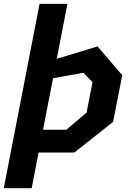

<svg xmlns="http://www.w3.org/2000/svg" viewBox="-36 -785 676 988"><path d="M-16.5 183.5H127L162.5 0H346.5L546 -158L593 -398L466 -546L256 -482.5L311 -765H167.5ZM185.5 -117.5 237 -382.5 393 -410.5 440 -362 409.5 -205.5 305.5 -117.5Z"/></svg>

Font: Monaspace Krypton
Style: Bold Italic
Weight: 700
Italic angle: -11°
Designer: Riley Cran & the Lettermatic Team
Foundry: Lettermatic
Version: Version 1.101 (Monaspace Krypton)